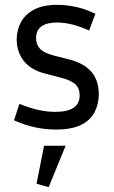

<svg xmlns="http://www.w3.org/2000/svg" viewBox="-20 -525 471 793"><path d="M209 -63Q309 -63 309 -131Q309 -160 291 -177Q273 -194 225 -206L170 -220Q109 -235 79 -272.5Q49 -310 49 -362Q49 -400 66 -432.5Q83 -465 120 -485Q157 -505 216 -505Q254 -505 293.5 -496.5Q333 -488 374 -468L348 -399Q275 -432 216 -432Q129 -432 129 -367Q129 -342 145 -324Q161 -306 205 -295L260 -281Q326 -265 357 -229Q388 -193 388 -136Q388 -95 370.5 -61.5Q353 -28 314.5 -9Q276 10 211 10Q168 10 125.5 1Q83 -8 38 -28L60 -96Q103 -79 138 -71Q173 -63 209 -63ZM181 248 131 234 162 77H251Z"/></svg>

Font: Inria Sans
Style: Regular
Weight: 400
Designer: Black Foundry Team
Foundry: Black Foundry
Version: Version 1.2; ttfautohint (v1.8.3)